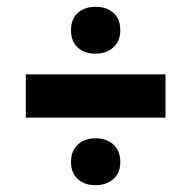

<svg xmlns="http://www.w3.org/2000/svg" viewBox="-20 -600 563 565"><path d="M56 -254V-381H467V-254ZM261 -442Q229 -442 209 -460Q189 -478 189 -511Q189 -545 209.5 -562.5Q230 -580 261 -580Q294 -580 314 -562Q334 -544 334 -511Q334 -479 313.5 -460.5Q293 -442 261 -442ZM261 -55Q229 -55 209 -73Q189 -91 189 -123Q189 -157 209.5 -175Q230 -193 261 -193Q294 -193 314 -174.5Q334 -156 334 -123Q334 -91 313.5 -73Q293 -55 261 -55Z"/></svg>

Font: Bricolage Grotesque 24pt
Style: Bold
Weight: 700
Designer: Mathieu Triay
Foundry: Atelier Triay
Version: Version 1.001;gftools[0.9.33.dev8+g029e19f]